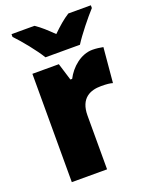

<svg xmlns="http://www.w3.org/2000/svg" viewBox="-143 -843 724 921"><g transform="rotate(-20 218.5 -383.0)"><path d="M147 -606H323C350 -649 405 -717 437 -752V-766H322C292 -747 266 -724 234 -693C202 -724 179 -746 149 -766H32V-752C66 -717 122 -648 147 -606ZM371 -563C311 -563 258 -516 232 -465H223L196 -553H61V0H241V-274C241 -364 296 -385 350 -385C379 -385 396 -383 409 -379L425 -557C410 -560 389 -563 371 -563Z"/></g></svg>

Font: Noto Sans Devanagari UI SemiCondensed Black
Style: Regular
Weight: 900
Width: 4
Designer: Jelle Bosma - Monotype Design Team
Foundry: Monotype Imaging Inc.
Version: Version 2.004